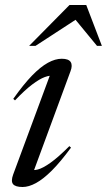

<svg xmlns="http://www.w3.org/2000/svg" viewBox="-20 -738 428 768"><path d="M32.5 -39.5 184 -448.5 194.5 -434.5Q180.5 -437.5 159.2 -429.8Q138 -422 108.8 -400Q79.5 -378 40 -336.5L33 -342.5Q74 -400.5 108.2 -435.8Q142.5 -471 171.8 -487Q201 -503 227 -503Q254.5 -503 262.8 -489.8Q271 -476.5 262 -453L110.5 -42L99.5 -60.5Q111.5 -55 131.2 -60Q151 -65 182 -87Q213 -109 257.5 -153.5L264 -147.5Q222.5 -91 187.8 -56.2Q153 -21.5 124 -5.8Q95 10 70.5 10Q41.5 10 32.2 -1.5Q23 -13 32.5 -39.5ZM96.5 -554.5 258 -718H325L387.5 -554.5H368L270.5 -673H304L122 -554.5Z"/></svg>

Font: Newsreader 60pt
Style: Italic
Weight: 400
Italic angle: -17°
Designer: Hugues Gentile
Foundry: Production Type
Version: Version 1.003